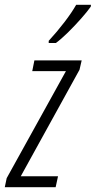

<svg xmlns="http://www.w3.org/2000/svg" viewBox="-54 -784 401 804"><path d="M-34 0 -26 -38 222 -486H81L90 -531H288L279 -492L33 -46H189L179 0ZM150 -613Q185 -651 216 -691.5Q247 -732 265 -764H327L326 -756Q312 -736 285.5 -706Q259 -676 230.5 -648Q202 -620 180 -604H150Z"/></svg>

Font: Noto Sans ExtraCondensed Light
Style: Italic
Weight: 300
Width: 2
Italic angle: -12°
Designer: Monotype Design Team
Foundry: Monotype Imaging Inc.
Version: Version 2.013; ttfautohint (v1.8.4.7-5d5b)